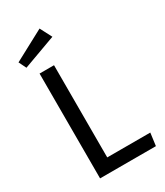

<svg xmlns="http://www.w3.org/2000/svg" viewBox="-222 -1002 941 1093"><g transform="rotate(-30 249.0 -455.5)"><path d="M195 -83H478L467 0H100V-689H195ZM268 -834 52 -755 28 -804 228 -911Z"/></g></svg>

Font: Wolseley Sans
Style: Regular
Weight: 400
Designer: Carrois Corporate & Edenspiekermann AG
Foundry: Carrois Corporate GbR & Edenspiekermann AG
Version: Version 4.202